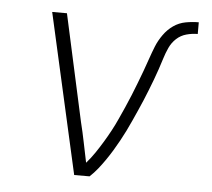

<svg xmlns="http://www.w3.org/2000/svg" viewBox="-44 -575 687 622"><g transform="rotate(5 300.0 -264.0)"><path d="M269 0H219L102 -520H150L226 -173Q234 -141 240.5 -108.5Q247 -76 254 -43Q269 -60 281.5 -78.5Q294 -97 305.5 -116Q317 -135 327.5 -154.5Q338 -174 347 -194Q356 -214 365 -234Q374 -254 382 -274Q390 -294 398 -314.5Q406 -335 413.5 -355.5Q421 -376 428 -396.5Q435 -417 443 -437Q451 -457 464.5 -476Q478 -495 496 -507.5Q514 -520 535.5 -524Q557 -528 578 -528V-490Q560 -490 541.5 -485Q523 -480 509 -467Q495 -454 487 -436.5Q479 -419 473.5 -401Q468 -383 462 -365.5Q456 -348 449.5 -330.5Q443 -313 436 -295.5Q429 -278 422 -261Q415 -244 407 -226.5Q399 -209 391.5 -192Q384 -175 375.5 -158Q367 -141 358 -124.5Q349 -108 339 -91.5Q329 -75 318 -59Q307 -43 295 -28Q283 -13 269 0Z"/></g></svg>

Font: Iosevka Aile Extralight
Style: Italic
Weight: 200
Italic angle: -9°
Designer: Belleve Invis
Foundry: Belleve Invis
Version: Version 31.1.0; ttfautohint (v1.8.4)